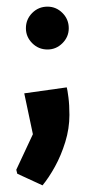

<svg xmlns="http://www.w3.org/2000/svg" viewBox="-20 -395 285 578"><path d="M108 163 32 128 29 116 79 9 53 -114 181 -132Q183 -125 186 -102Q189 -79 189 -49Q189 -8 176.5 32.5Q164 73 145.5 106.5Q127 140 108 163ZM123 -246Q96 -246 77 -265Q58 -284 58 -310Q58 -337 77 -356Q96 -375 123 -375Q149 -375 168 -356Q187 -337 187 -310Q187 -284 168 -265Q149 -246 123 -246Z"/></svg>

Font: Kreon SemiBold
Style: Regular
Weight: 600
Designer: Julia Petretta
Foundry: Julia Petretta and Eli Heuer
Version: Version 2.002